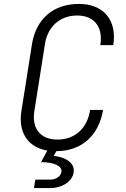

<svg xmlns="http://www.w3.org/2000/svg" viewBox="-20 -760 640 978"><path d="M153 198H235C299 198 348 163 355 119C364 64 303 39 254 34L267 10C394 10 483 -68 505 -200H439C425 -107 362 -49 273 -49C186 -49 141 -105 155 -194L209 -536C223 -625 286 -681 373 -681C460 -681 506 -623 491 -530H557C577 -657 508 -740 382 -740C252 -740 164 -664 143 -536L89 -194C72 -85 122 -10 221 7L189 66C258 66 298 87 293 116C290 136 267 155 236 155H160Z"/></svg>

Font: JetBrains Mono ExtraLight
Style: Italic
Weight: 240
Italic angle: -9°
Monospace: yes
Designer: Philipp Nurullin, Konstantin Bulenkov
Foundry: JetBrains
Version: Version 2.305